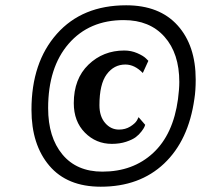

<svg xmlns="http://www.w3.org/2000/svg" viewBox="-20 -687 769 726"><path d="M715 -313Q693 -156 600.5 -68.5Q508 19 361 19Q234 19 166.5 -60.5Q99 -140 99 -272Q99 -451 195 -559Q291 -667 457 -667Q583 -667 651.5 -591Q720 -515 720 -386Q720 -344 715 -313ZM653 -312Q658 -350 658 -377Q658 -485 602 -548Q546 -611 448 -611Q317 -611 239.5 -521.5Q162 -432 162 -278Q162 -168 216 -103Q270 -38 367 -38Q483 -38 559 -108.5Q635 -179 653 -312ZM520 -411Q489 -443 454 -443Q411 -443 383.5 -406Q356 -369 356 -289Q356 -247 377.5 -222Q399 -197 430 -197Q454 -197 472.5 -208.5Q491 -220 498 -232L504 -244L529 -215Q528 -212 526 -207Q524 -202 515 -190Q506 -178 493.5 -168.5Q481 -159 457 -151Q433 -143 403 -143Q343 -143 301 -185.5Q259 -228 259 -297Q259 -389 314.5 -442.5Q370 -496 450 -496Q476 -496 499 -486Q522 -476 532 -466L541 -457Z"/></svg>

Font: Arsenal
Style: Bold Italic
Weight: 700
Italic angle: -9.10001°
Designer: Andrij Shevchenko
Foundry: Stairsfor
Version: Version 2.001;PS 002.001;hotconv 1.0.88;makeotf.lib2.5.64775